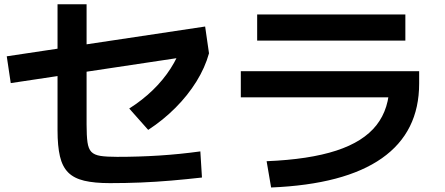

<svg xmlns="http://www.w3.org/2000/svg" viewBox="-20 -810 2040 881"><path d="M484.3 30.3Q413.3 30.3 366.3 19.2Q319.3 8 292.7 -18.8Q266 -45.7 255 -92.8Q244 -140 244 -211.7V-790.3H377.3V-238.3Q377.3 -187.6 381.4 -157.5Q385.6 -127.3 399.3 -113.1Q413 -99 441.1 -94.6Q469.3 -90.3 517.3 -90.3Q616.3 -90.3 710.5 -96.3Q804.7 -102.3 899.3 -115.3L906.7 4.6Q835.7 12.6 765.7 18.6Q695.7 24.6 625.7 27.5Q555.7 30.3 484.3 30.3ZM29.3 -428.7 11 -551.6 921.3 -688.3 939 -565.4ZM573 -312Q633.7 -350.6 681 -396.5Q728.4 -442.3 762.4 -495Q796.4 -547.7 816 -605.4L939 -565.4Q921 -500 881.3 -436Q841.6 -372 785.1 -315.4Q728.6 -258.7 660 -214Z M1203.4 -70.3Q1398.7 -78.3 1523.2 -119Q1647.7 -159.6 1707.4 -235.7Q1767.1 -311.7 1767.1 -426.7L1830.4 -363.4H1085V-483.3H1903.3V-426.7Q1903.3 -204 1732.3 -83.9Q1561.3 36.3 1224 50.3ZM1160 -623.7V-743.7H1840V-623.7Z"/></svg>

Font: M PLUS 2 Thin
Style: Regular
Weight: 100
Designer: Coji Morishita
Foundry: UNDERFOREST DESIGN
Version: Version 1.001